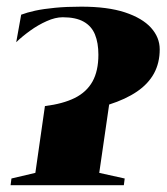

<svg xmlns="http://www.w3.org/2000/svg" viewBox="-20 -542 490 562"><path d="M11 0 13.5 -19.5 83.5 -36 111.5 -231.5Q164 -238 198.8 -255.2Q233.5 -272.5 250.8 -303.5Q268 -334.5 268 -382Q268 -416.5 258 -441Q248 -465.5 225 -478.5Q202 -491.5 163.5 -491.5Q142 -491.5 116.8 -480.2Q91.5 -469 68 -452Q44.5 -435 27.5 -418.5L42 -499Q59 -505.5 83.2 -510.8Q107.5 -516 140.8 -519.2Q174 -522.5 218 -522.5Q295 -522.5 345.8 -505.8Q396.5 -489 422 -460.8Q447.5 -432.5 447.5 -397.5Q447.5 -358 430.8 -327.2Q414 -296.5 381 -274Q348 -251.5 299.5 -236L270.5 -36L345 -19.5L342.5 0Z"/></svg>

Font: Merriweather 144pt Black
Style: Italic
Weight: 900
Italic angle: -7.8°
Version: Version 2.101